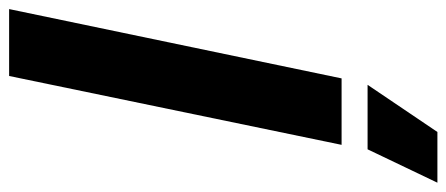

<svg xmlns="http://www.w3.org/2000/svg" viewBox="-375 -470 979 421"><g transform="rotate(-90 114.5 -259.5)"><path d="M7.4 0 158.4 -729H305.1L153.1 0ZM-75.6 210.1 -2.4 57H139L35.6 210.1Z"/></g></svg>

Font: Mona Sans
Style: Italic
Weight: 200
Italic angle: -11.6951°
Designer: Deni Anggara
Foundry: GitHub
Version: Version 2.000